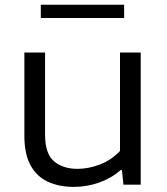

<svg xmlns="http://www.w3.org/2000/svg" viewBox="-20 -758 685 788"><path d="M282.5 9Q222.5 9 176.8 -12Q131 -33 105.5 -79.2Q80 -125.5 80 -200.5V-542.5H165V-205Q165 -127 201.8 -96Q238.5 -65 298 -65Q343.5 -65 390.2 -83Q437 -101 472.5 -138.5V-542.5H557.5V0H486.5L480.5 -60H475.5Q436 -26 386.2 -8.5Q336.5 9 282.5 9ZM147.5 -684V-738.5H489.5V-684Z"/></svg>

Font: Encode Sans Exp
Style: Regular
Weight: 400
Width: 7
Designer: Multiple Designers
Foundry: Impallari Type
Version: Version 3.002; ttfautohint (v1.8.3) -l 8 -r 50 -G 200 -x 14 